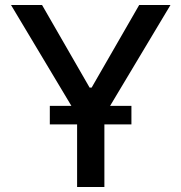

<svg xmlns="http://www.w3.org/2000/svg" viewBox="-20 -747 725 767"><path d="M338 -397H346L536 -727H661L397 -286V0H288V-286L24 -727H148ZM505 -324V-250H179V-324Z"/></svg>

Font: Sinter Medium
Style: Regular
Weight: 500
Foundry: Adobe & rsms
Version: Version 1.000